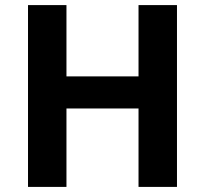

<svg xmlns="http://www.w3.org/2000/svg" viewBox="-20 -734 805 754"><path d="M675 0H524V-308H241V0H90V-714H241V-434H524V-714H675Z"/></svg>

Font: Noto Sans Telugu
Style: Regular
Weight: 400
Designer: Jelle Bosma - Monotype Design Team
Foundry: Monotype Imaging Inc.
Version: Version 2.003